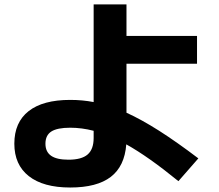

<svg xmlns="http://www.w3.org/2000/svg" viewBox="-20 -794 978 856"><path d="M43.9 -153.3Q43.9 -248.5 107.7 -298.6Q171.4 -348.6 293 -348.6Q348.1 -348.6 397.5 -338.9V-774.4H543.9V-633.8H858.4V-509.8H543.9V-291.5Q611.3 -260.7 689.2 -211.2Q767.1 -161.6 864.3 -87.9L775.4 13.7Q640.6 -96.2 543 -150.4Q535.6 -52.7 473.9 -5.4Q412.1 42 293 42Q172.9 42 108.4 -8.8Q43.9 -59.6 43.9 -153.3ZM285.2 -82Q343.8 -82 370.6 -105.2Q397.5 -128.4 397.5 -178.7V-210.9Q344.2 -224.6 293 -224.6Q235.4 -224.6 209 -207.8Q182.6 -190.9 182.6 -153.3Q182.6 -117.2 207.8 -99.6Q232.9 -82 285.2 -82Z"/></svg>

Font: Pretendard ExtraBold
Style: Regular
Weight: 800
Designer: Base glyphs from Inter by Rasmus Andersson; Hangeul glyphs from Noto Sans CJK(Source Han Sans) by Jang Soo-young and Kan
Foundry: Kil Hyung-jin
Version: Version 1.309